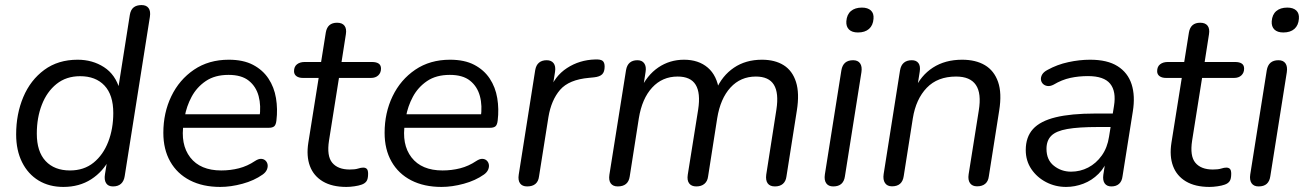

<svg xmlns="http://www.w3.org/2000/svg" viewBox="-20 -732 5168 761"><path d="M231.1 8.9Q175.1 8.9 133 -16.5Q91 -42 67.5 -89Q44 -135.9 44 -199.4Q44 -280.2 72.4 -347.5Q100.8 -414.7 155.5 -455Q210.2 -495.3 287.8 -495.3Q346.5 -495.3 392.1 -465.9Q437.8 -436.5 454.8 -376.1L447.8 -376.6L494.6 -673.1Q498 -693.5 509.7 -702.7Q521.3 -711.9 541.2 -711.9Q560.1 -711.9 568.8 -700Q577.6 -688.1 574.1 -665.3L474.3 -34.3Q471.4 -14.4 459.7 -3.7Q448.1 6.9 427.7 6.9Q408.8 6.9 400.5 -6.1Q392.3 -19.2 396.1 -41.6L408.3 -117.2L414.6 -103.1Q388.7 -51.9 341.6 -21.5Q294.4 8.9 231.1 8.9ZM257.3 -56.4Q312.9 -56.4 351 -87.4Q389.1 -118.4 409 -170Q429 -221.7 429 -284.1Q429 -355.8 394.1 -392.9Q359.2 -430 297.6 -430Q242.5 -430 204.1 -399.2Q165.8 -368.4 145.9 -317Q125.9 -265.7 125.9 -202.2Q125.9 -131 160.8 -93.7Q195.7 -56.4 257.3 -56.4Z M852.9 8.9Q783.7 8.9 732.9 -17.2Q682.1 -43.4 654.8 -91.6Q627.4 -139.7 627.4 -205.6Q627.4 -285 659 -350.5Q690.6 -416.1 748.9 -455.7Q807.3 -495.3 886.8 -495.3Q944.1 -495.3 982.7 -475.1Q1021.3 -454.9 1044 -420.7Q1066.7 -386.5 1073.9 -343.1Q1081.1 -299.7 1075.6 -254.3Q1073.6 -237 1066.7 -231.3Q1059.8 -225.5 1045.4 -225.5H689.8L697.7 -279H1026.4L1008.4 -265.6Q1015.4 -313 1005.1 -351.1Q994.8 -389.3 966 -412.2Q937.3 -435.2 885.8 -435.2Q831.7 -435.2 795.6 -410.7Q759.6 -386.2 739.4 -348.3Q719.2 -310.5 712.1 -269.2L708.2 -245.1Q694.1 -159.9 734 -108.1Q774 -56.4 857 -56.4Q893.4 -56.4 927 -65Q960.6 -73.6 990.8 -93.9Q1004.5 -102.8 1015 -102.4Q1025.6 -101.9 1032.2 -95.6Q1038.9 -89.3 1040.6 -79.8Q1042.3 -70.2 1037.7 -59.4Q1033 -48.7 1021.3 -40.3Q987.3 -16.2 941.2 -3.7Q895 8.9 852.9 8.9Z M1352.9 8.9Q1296.3 8.9 1259.6 -12.9Q1222.9 -34.8 1208.3 -74Q1193.7 -113.3 1202.1 -166.6L1243 -423.1H1181Q1164.4 -423.1 1154.9 -430.2Q1145.4 -437.2 1145.4 -449.8Q1145.4 -467.9 1157.1 -477.1Q1168.8 -486.3 1187.7 -486.3H1252.7L1271.4 -603.6Q1274.8 -623 1286 -632.5Q1297.2 -641.9 1316.1 -641.9Q1336.4 -641.9 1345.4 -630Q1354.4 -618.1 1350.9 -596.3L1333.7 -486.3H1454Q1471.6 -486.3 1480.8 -480Q1490.1 -473.7 1490.1 -460.1Q1490.1 -443.5 1479.3 -433.3Q1468.6 -423.1 1450.1 -423.1H1323.5L1284.1 -175.2Q1274.5 -113.6 1296.9 -86.9Q1319.2 -60.1 1366.2 -60.1Q1387.4 -60.1 1399.2 -63.9Q1411 -67.7 1419.4 -67.7Q1429.2 -67.7 1434.1 -62.3Q1439 -57 1439 -43.3Q1439 -22.6 1432.5 -13.6Q1426 -4.5 1412.9 -0.1Q1401.9 3.9 1384.6 6.4Q1367.4 8.9 1352.9 8.9Z M1729.9 8.9Q1660.7 8.9 1609.9 -17.2Q1559.1 -43.4 1531.8 -91.6Q1504.4 -139.7 1504.4 -205.6Q1504.4 -285 1536 -350.5Q1567.6 -416.1 1625.9 -455.7Q1684.3 -495.3 1763.8 -495.3Q1821.1 -495.3 1859.7 -475.1Q1898.3 -454.9 1921 -420.7Q1943.7 -386.5 1950.9 -343.1Q1958.1 -299.7 1952.6 -254.3Q1950.6 -237 1943.7 -231.3Q1936.8 -225.5 1922.4 -225.5H1566.8L1574.7 -279H1903.4L1885.4 -265.6Q1892.4 -313 1882.1 -351.1Q1871.8 -389.3 1843 -412.2Q1814.3 -435.2 1762.8 -435.2Q1708.7 -435.2 1672.6 -410.7Q1636.6 -386.2 1616.4 -348.3Q1596.2 -310.5 1589.1 -269.2L1585.2 -245.1Q1571.1 -159.9 1611 -108.1Q1651 -56.4 1734 -56.4Q1770.4 -56.4 1804 -65Q1837.6 -73.6 1867.8 -93.9Q1881.5 -102.8 1892 -102.4Q1902.6 -101.9 1909.2 -95.6Q1915.9 -89.3 1917.6 -79.8Q1919.3 -70.2 1914.7 -59.4Q1910 -48.7 1898.3 -40.3Q1864.3 -16.2 1818.2 -3.7Q1772 8.9 1729.9 8.9Z M2069.4 6.9Q2050 6.9 2041.3 -5.2Q2032.5 -17.3 2036 -39.7L2101.3 -454Q2104.7 -473.9 2116.4 -483.6Q2128 -493.3 2146.9 -493.3Q2165.3 -493.3 2174.3 -481.4Q2183.3 -469.5 2179.9 -447.1L2167.7 -370.5H2157.2Q2177.7 -430 2227.2 -462.2Q2276.6 -494.5 2338.6 -496.3Q2360.7 -497.3 2368.6 -490.7Q2376.5 -484.2 2376.5 -468.1Q2376.5 -447.3 2366.8 -437.6Q2357.1 -427.9 2334.7 -425.5L2314.7 -423.5Q2235 -416.5 2199.9 -375.9Q2164.8 -335.2 2153.7 -267.8L2116.4 -32.4Q2114 -13 2102.1 -3Q2090.3 6.9 2069.4 6.9Z M2428.4 6.9Q2409.5 6.9 2400.7 -5.2Q2392 -17.3 2395.4 -39.7L2461.3 -454Q2464.7 -473.9 2476.1 -483.6Q2487.5 -493.3 2506.4 -493.3Q2524.8 -493.3 2533.5 -480.9Q2542.3 -468.5 2538.8 -447.1L2525.7 -362.5L2517.1 -374.8Q2544 -433.9 2589.2 -464.6Q2634.5 -495.3 2691.3 -495.3Q2748.8 -495.3 2785.4 -463.9Q2821.9 -432.6 2830.2 -371.9L2817.7 -375.3Q2842.1 -431.9 2888.9 -463.6Q2935.7 -495.3 2999.9 -495.3Q3051.4 -495.3 3086.1 -473.6Q3120.8 -451.8 3135 -407.1Q3149.3 -362.5 3138.3 -293.6L3097.1 -32.4Q3094.7 -13.5 3083 -3.3Q3071.3 6.9 3051.4 6.9Q3031.5 6.9 3022.8 -5.2Q3014.1 -17.3 3017 -39.7L3057.3 -297.7Q3067.4 -363.4 3047.4 -396Q3027.4 -428.6 2975.8 -428.6Q2915.2 -428.6 2875.2 -384.9Q2835.3 -341.3 2822.7 -263.5L2786.5 -32.4Q2784.1 -13.5 2771.9 -3.3Q2759.8 6.9 2739.9 6.9Q2720.5 6.9 2711.5 -5.2Q2702.5 -17.3 2706 -39.7L2747.2 -297.7Q2757.3 -363.4 2737.3 -396Q2717.4 -428.6 2665.8 -428.6Q2605.1 -428.6 2564.9 -384.9Q2524.7 -341.3 2512.1 -263.5L2475.9 -32.4Q2470.1 6.9 2428.4 6.9Z M3282.4 6.9Q3263.5 6.9 3254.7 -5.7Q3246 -18.3 3249.4 -40.6L3314.8 -453Q3318.2 -473.4 3329.8 -483.4Q3341.5 -493.3 3361.3 -493.3Q3380.3 -493.3 3389 -480.9Q3397.7 -468.5 3394.3 -445.7L3328.9 -33.3Q3326.1 -13.5 3314.7 -3.3Q3303.3 6.9 3282.4 6.9ZM3380.5 -603.3Q3357.1 -603.3 3345.1 -615Q3333.1 -626.8 3334.5 -647.8Q3336.4 -674.3 3352.6 -688.1Q3368.8 -701.9 3396.2 -701.9Q3419.6 -701.9 3431.8 -690.5Q3444.1 -679 3442.2 -657.5Q3440.3 -631.4 3424.4 -617.4Q3408.4 -603.3 3380.5 -603.3Z M3515.4 6.5Q3496.5 6.5 3487.7 -6.7Q3479 -19.8 3482.4 -42.1L3547.3 -453Q3550.7 -473.4 3562.6 -483.4Q3574.5 -493.3 3593.9 -493.3Q3611.8 -493.3 3620.3 -481.9Q3628.8 -470.4 3625.4 -448.1L3612.2 -364.5L3604.5 -376.2Q3629.5 -432.9 3677.8 -464.1Q3726.2 -495.3 3793.4 -495.3Q3847.4 -495.3 3883.9 -473.6Q3920.4 -451.8 3935.9 -407.4Q3951.4 -362.9 3940.4 -294.1L3899.2 -32.7Q3896.8 -13.4 3884.9 -3.5Q3873 6.5 3852.6 6.5Q3833.7 6.5 3824.7 -6.1Q3815.8 -18.7 3819.2 -41.1L3859.4 -293.7Q3870.6 -361.9 3848 -395.2Q3825.5 -428.6 3769.4 -428.6Q3696.1 -428.6 3653.2 -383.9Q3610.3 -339.2 3598.1 -263.5L3561.9 -33.8Q3556.1 6.5 3515.4 6.5Z M4205.4 8.9Q4163 8.9 4126.5 -10Q4090.1 -28.9 4067.8 -61.8Q4045.6 -94.8 4045.6 -137.3Q4045.6 -188.8 4074.3 -220.5Q4103.1 -252.2 4164.1 -267.1Q4225.1 -282 4320.6 -282H4401.1L4392.8 -228.6H4331.9Q4254.9 -228.6 4210.3 -220.7Q4165.8 -212.9 4146.8 -193.9Q4127.8 -174.9 4127.8 -142.1Q4127.8 -98.1 4157.2 -74.9Q4186.5 -51.6 4225.3 -51.6Q4261.5 -51.6 4293.1 -68Q4324.7 -84.4 4346.9 -115.5Q4369.1 -146.6 4375.7 -190.1L4395.3 -311.7Q4404.8 -369.8 4380.2 -400.1Q4355.6 -430.4 4292.2 -430.4Q4255.5 -430.4 4222.1 -423.2Q4188.7 -415.9 4156.2 -396.6Q4143.1 -389.7 4132 -391.1Q4121 -392.5 4113.9 -399.5Q4106.8 -406.6 4105.8 -416.6Q4104.8 -426.6 4110.8 -436.9Q4116.9 -447.2 4132 -455Q4170.3 -476.2 4214.5 -485.7Q4258.6 -495.3 4300.8 -495.3Q4369.2 -495.3 4409.6 -469.7Q4450.1 -444.2 4465.1 -398.2Q4480 -352.1 4470 -290.3L4429.2 -33.3Q4426.8 -13.5 4415.4 -3.3Q4404 6.9 4385 6.9Q4367.1 6.9 4358.6 -5Q4350.1 -16.9 4353 -38.7L4365.7 -119.8L4374.3 -110.4Q4360.8 -69.8 4334.2 -43.2Q4307.7 -16.7 4274 -3.9Q4240.4 8.9 4205.4 8.9Z M4773.9 8.9Q4717.3 8.9 4680.6 -12.9Q4643.9 -34.8 4629.3 -74Q4614.7 -113.3 4623.1 -166.6L4664 -423.1H4602Q4585.4 -423.1 4575.9 -430.2Q4566.4 -437.2 4566.4 -449.8Q4566.4 -467.9 4578.1 -477.1Q4589.8 -486.3 4608.7 -486.3H4673.7L4692.4 -603.6Q4695.8 -623 4707 -632.5Q4718.2 -641.9 4737.1 -641.9Q4757.4 -641.9 4766.4 -630Q4775.4 -618.1 4771.9 -596.3L4754.7 -486.3H4875Q4892.6 -486.3 4901.8 -480Q4911.1 -473.7 4911.1 -460.1Q4911.1 -443.5 4900.3 -433.3Q4889.6 -423.1 4871.1 -423.1H4744.5L4705.1 -175.2Q4695.5 -113.6 4717.9 -86.9Q4740.2 -60.1 4787.2 -60.1Q4808.4 -60.1 4820.2 -63.9Q4832 -67.7 4840.4 -67.7Q4850.2 -67.7 4855.1 -62.3Q4860 -57 4860 -43.3Q4860 -22.6 4853.5 -13.6Q4847 -4.5 4833.9 -0.1Q4822.9 3.9 4805.6 6.4Q4788.4 8.9 4773.9 8.9Z M4968.4 6.9Q4949.5 6.9 4940.7 -5.7Q4932 -18.3 4935.4 -40.6L5000.8 -453Q5004.2 -473.4 5015.8 -483.4Q5027.5 -493.3 5047.3 -493.3Q5066.3 -493.3 5075 -480.9Q5083.7 -468.5 5080.3 -445.7L5014.9 -33.3Q5012.1 -13.5 5000.7 -3.3Q4989.3 6.9 4968.4 6.9ZM5066.5 -603.3Q5043.1 -603.3 5031.1 -615Q5019.1 -626.8 5020.5 -647.8Q5022.4 -674.3 5038.6 -688.1Q5054.8 -701.9 5082.2 -701.9Q5105.6 -701.9 5117.8 -690.5Q5130.1 -679 5128.2 -657.5Q5126.3 -631.4 5110.4 -617.4Q5094.4 -603.3 5066.5 -603.3Z"/></svg>

Font: Nunito ExtraLight
Style: Italic
Weight: 200
Italic angle: -9°
Designer: Vernon Adams
Foundry: Vernon Adams
Version: Version 3.602